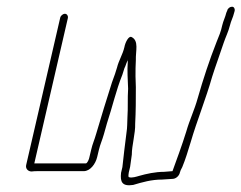

<svg xmlns="http://www.w3.org/2000/svg" viewBox="-20 -523 718 571"><path d="M468 -12C442 -12 415 -6 394 0C387 2 372 7 364 4C360 4 363 -8 363 -10L367 -27C369 -40 370 -50 372 -63C372 -91 383 -127 382 -155C384 -192 384 -227 384 -264L383 -296C383 -315 383 -326 384 -344C383 -371 394 -402 371 -413C362 -417 352 -395 350 -383C345 -361 333 -343 328 -322L322 -303C319 -295 316 -287 313 -278C297 -228 281 -176 266 -125C261 -107 255 -95 251 -77L246 -56C245 -50 240 -37 235 -37H82L182 -470C183 -476 179 -482 173 -482C167 -482 160 -476 159 -470L58 -33C55 -22 63 -13 74 -13C80 -14 86 -14 92 -14H229C248 -14 264 -35 269 -56L274 -77C278 -94 284 -106 289 -124L298 -156C314 -204 325 -254 344 -301L350 -320C352 -324 354 -329 356 -335L361 -347C360 -344 359 -342 360 -340C358 -312 360 -287 361 -259C359 -229 361 -204 359 -174C358 -156 359 -146 356 -127C351 -91 348 -60 344 -26L340 -9C337 18 343 32 376 27C403 19 430 11 462 11C471 11 484 9 493 9C503 9 513 0 515 -10C516 -14 518 -19 522 -26C532 -50 539 -74 547 -100C566 -165 592 -228 611 -295C620 -324 636 -367 645 -395C651 -413 659 -428 664 -448C667 -461 673 -471 676 -484L678 -491C679 -497 676 -503 670 -503C664 -503 657 -498 656 -492L653 -485C650 -472 644 -461 641 -448C637 -429 631 -415 624 -398C603 -345 584 -287 568 -231C558 -195 544 -167 534 -132C521 -90 506 -50 493 -14C486 -14 475 -12 468 -12Z"/></svg>

Font: Electronic
Style: ExLtIt
Weight: 200
Version: Version 1.011